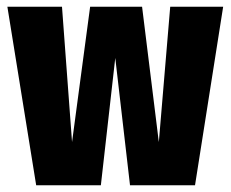

<svg xmlns="http://www.w3.org/2000/svg" viewBox="-20 -553 688 573"><path d="M646 -533 562 0H368L324 -380L281 0H88L2 -533H165L195 -129L249 -533H404L454 -129L488 -533Z"/></svg>

Font: Fira Sans Extra Condensed ExtraBold
Style: Regular
Weight: 800
Width: 1
Designer: Carrois Corporate & Edenspiekermann AG
Foundry: Carrois Corporate GbR & Edenspiekermann AG
Version: Version 4.203